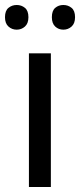

<svg xmlns="http://www.w3.org/2000/svg" viewBox="-31 -750 321 770"><path d="M173 0H85V-536H173ZM-11 -681Q-11 -707 3 -718.5Q17 -730 36 -730Q55 -730 69 -718.5Q83 -707 83 -681Q83 -656 69 -643.5Q55 -631 36 -631Q17 -631 3 -643.5Q-11 -656 -11 -681ZM177 -681Q177 -707 190.5 -718.5Q204 -730 223 -730Q242 -730 256 -718.5Q270 -707 270 -681Q270 -656 256 -643.5Q242 -631 223 -631Q204 -631 190.5 -643.5Q177 -656 177 -681Z"/></svg>

Font: Noto Sans Adlam Unjoined
Style: Regular
Weight: 400
Designer: Mark Jamra, Neil Patel
Foundry: JamraPatel LLC
Version: Version 3.001